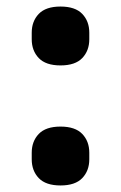

<svg xmlns="http://www.w3.org/2000/svg" viewBox="-20 -556 370 587"><path d="M165 11Q120 11 98.5 -11.5Q77 -34 77 -69V-89Q77 -124 98.5 -146.5Q120 -169 165 -169Q210 -169 231.5 -146.5Q253 -124 253 -89V-69Q253 -34 231.5 -11.5Q210 11 165 11ZM165 -356Q120 -356 98.5 -378.5Q77 -401 77 -436V-456Q77 -491 98.5 -513.5Q120 -536 165 -536Q210 -536 231.5 -513.5Q253 -491 253 -456V-436Q253 -401 231.5 -378.5Q210 -356 165 -356Z"/></svg>

Font: IBM Plex Sans KR
Style: Bold
Weight: 700
Designer: Mike Abbink; Paul van der Laan; Pieter van Rosmalen; Wujin Sim; Chorong Kim; Dohee Lee;
Foundry: Sandoll Inc.
Version: Version 1.001